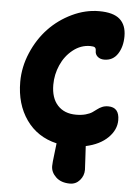

<svg xmlns="http://www.w3.org/2000/svg" viewBox="-61 -758 736 1011"><g transform="rotate(5 307.5 -252.0)"><path d="M347.2 207Q300.3 207 273.2 181.4Q246.1 155.8 246.1 123Q246.1 106 252 60.1Q257.8 14.2 258.8 2Q155.8 -22 97.9 -104.2Q40 -186.5 40 -304.2Q40 -382.8 72 -458Q104 -533.2 156.2 -588.4Q208.5 -643.6 278.8 -677.2Q349.1 -710.9 421.9 -710.9Q497.1 -710.9 531.5 -680.4Q565.9 -649.9 565.9 -590.8Q565.9 -535.2 541 -497.1Q516.1 -459 470.2 -459Q448.7 -459 435.3 -470.7Q421.9 -482.4 421.9 -500Q421.9 -513.7 415.8 -518.8Q409.7 -523.9 391.1 -523.9Q341.3 -523.9 300 -491.2Q258.8 -458.5 236.8 -408.4Q214.8 -358.4 214.8 -304.2Q214.8 -233.9 250.2 -195.6Q285.6 -157.2 347.2 -157.2Q376.5 -157.2 398.2 -163.3Q419.9 -169.4 432.6 -178Q445.3 -186.5 456.1 -195.1Q466.8 -203.6 481 -209.7Q495.1 -215.8 513.2 -215.8Q571.8 -215.8 571.8 -147.9Q571.8 -96.7 529.5 -54.9Q487.3 -13.2 413.1 2.9Q414.1 30.3 417 73.2Q419.9 116.2 419.9 127.9Q419.9 159.2 399.2 183.1Q378.4 207 347.2 207Z"/></g></svg>

Font: Shantell Sans Normal
Style: Regular
Weight: 800
Designer: Stephen Nixon, Anya Danilova, Shantell Martin
Foundry: Arrow Type
Version: Version 1.006;[559af2be0]